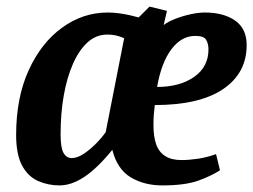

<svg xmlns="http://www.w3.org/2000/svg" viewBox="-20 -553 769 583"><path d="M161 10Q126 10 95.5 -3.5Q65 -17 47 -50.5Q29 -84 29 -143Q29 -256 67 -339.5Q105 -423 168.5 -469Q232 -515 307 -515Q325 -515 342.5 -512.5Q360 -510 375.5 -506.5Q391 -503 401 -500L434 -533L487 -520L477 -477Q490 -487 511.5 -495.5Q533 -504 557.5 -509.5Q582 -515 602 -515Q659 -515 694 -490.5Q729 -466 729 -416Q729 -331 657.5 -282.5Q586 -234 450 -234Q448 -217 447 -204.5Q446 -192 446 -172Q446 -139 454 -115.5Q462 -92 481 -79.5Q500 -67 531 -67Q554 -67 581 -71Q608 -75 636 -85L648 -36Q624 -20 583.5 -5Q543 10 473 10Q418 10 377 -14.5Q336 -39 321 -98Q291 -61 263.5 -37Q236 -13 210.5 -1.5Q185 10 161 10ZM198 -73Q215 -73 235 -86.5Q255 -100 273 -118.5Q291 -137 301 -152L357 -437Q343 -443 331.5 -445.5Q320 -448 306 -448Q272 -448 246 -424.5Q220 -401 201.5 -359Q183 -317 173.5 -262.5Q164 -208 164 -145Q164 -104 173 -88.5Q182 -73 198 -73ZM457 -289Q526 -289 569.5 -319.5Q613 -350 613 -403Q613 -420 606 -432Q599 -444 573 -444Q531 -444 500.5 -403.5Q470 -363 457 -289Z"/></svg>

Font: Manuale
Style: Bold Italic
Weight: 700
Italic angle: -11°
Version: Version 1.002